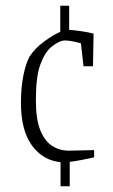

<svg xmlns="http://www.w3.org/2000/svg" viewBox="-20 -597 393 669"><path d="M191 52V-32Q129 -38 91 -90.5Q53 -143 53 -239Q53 -292 61.5 -334Q70 -376 83 -400Q102 -429 134 -452.5Q166 -476 190 -486V-577H221V-493Q237 -492 261.5 -488.5Q286 -485 306 -480L304 -366H271L262 -446Q249 -450 233 -453Q217 -456 206 -456Q187 -456 158 -433Q136 -414 120.5 -372Q105 -330 105 -248Q105 -181 120.5 -143Q136 -105 162 -88.5Q188 -72 220 -72L308 -74V-49Q292 -45 266 -40Q240 -35 223 -33V52Z"/></svg>

Font: Grenze Gotisch ExtraLight
Style: Regular
Weight: 200
Designer: Renata Polastri
Foundry: Omnibus-Type
Version: Version 1.001